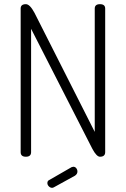

<svg xmlns="http://www.w3.org/2000/svg" viewBox="-20 -751 603 920"><path d="M339 91 239 146Q234 149 230 149Q221 149 214 142Q207 135 207 126Q207 115 217 111L323 50Q329 48 331 48Q340 48 345.5 55Q351 62 351 71Q351 83 339 91ZM459 0Q443 0 423 -37L129 -613V-22Q129 0 104 0Q79 0 79 -22V-710Q79 -731 104 -731Q123 -731 145 -690L434 -119V-710Q434 -731 459 -731Q484 -731 484 -710V-22Q484 0 459 0Z"/></svg>

Font: Dosis
Style: Light
Weight: 300
Designer: Edgar Tolentino, Pablo Impallari, Igino Marini
Foundry: Edgar Tolentino, Pablo Impallari, Igino Marini
Version: Version 1.007